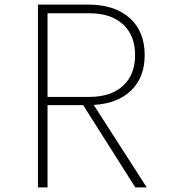

<svg xmlns="http://www.w3.org/2000/svg" viewBox="-20 -820 740 840"><path d="M146 0V-800H365Q481 -800 547 -741.5Q613 -683 613 -579Q613 -482 554 -424.5Q495 -367 390 -361L622 0H572L344 -360H188V0ZM188 -396H371Q465 -396 518 -444.5Q571 -493 571 -579Q571 -665 518 -713.5Q465 -762 371 -762H188Z"/></svg>

Font: Martian Mono Thin
Style: Regular
Weight: 100
Monospace: yes
Designer: Roman Shamin
Foundry: Evil Martians
Version: Version 1.000; ttfautohint (v1.8.4.7-5d5b)